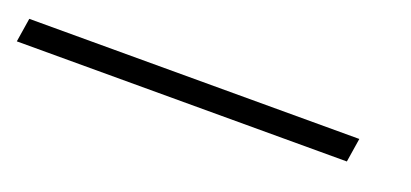

<svg xmlns="http://www.w3.org/2000/svg" viewBox="-43 -125 614 287"><g transform="rotate(20 263.5 19.0)"><path d="M-29 38 -23 0H502L496 38Z"/></g></svg>

Font: Nunito Sans 10pt SemiExpanded ExtraLight
Style: Italic
Weight: 250
Width: 6
Italic angle: -9°
Designer: Vernon Adams
Foundry: Vernon Adams
Version: Version 3.101;gftools[0.9.27]